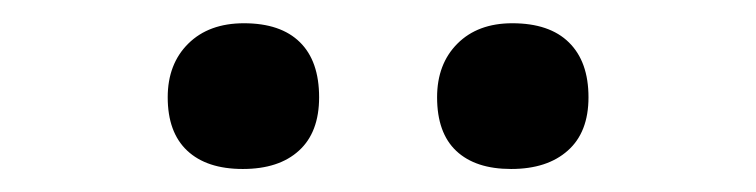

<svg xmlns="http://www.w3.org/2000/svg" viewBox="-20 -713 654 166"><path d="M125 -628.9Q125 -657.7 142.8 -675.3Q160.6 -692.9 190.9 -692.9Q222.7 -692.9 239.3 -676.5Q255.9 -660.2 255.9 -628.9Q255.9 -598.6 238.5 -582.8Q221.2 -566.9 189.9 -566.9Q158.7 -566.9 141.8 -582.8Q125 -598.6 125 -628.9ZM421.9 -566.9Q391.1 -566.9 374.5 -582.5Q357.9 -598.1 357.9 -628.9Q357.9 -657.7 375.5 -675.3Q393.1 -692.9 422.9 -692.9Q455.1 -692.9 471.9 -676.3Q488.8 -659.7 488.8 -628.9Q488.8 -598.6 470.9 -582.8Q453.1 -566.9 421.9 -566.9Z"/></svg>

Font: IntelOne Mono Medium
Style: Regular
Weight: 500
Designer: Fred Shallcrass
Foundry: Frere-Jones Type LLC
Version: Version 1.200;hotconv 1.1.0;makeotfexe 2.6.0;FJTRelease1.2